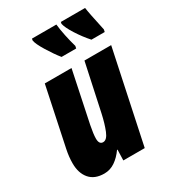

<svg xmlns="http://www.w3.org/2000/svg" viewBox="-193 -890 896 1002"><g transform="rotate(-30 255.0 -389.5)"><path d="M137 10Q172 10 201.5 -10Q231 -30 255 -64H258L256 0H385L502 -553H341L280 -269Q268 -214 252 -174.5Q236 -135 213 -135Q189 -135 189 -170Q189 -197 199 -247L263 -553H102L28 -201Q19 -158 19 -119Q19 -60 49 -25Q79 10 137 10ZM247 -629H335L338 -643Q328 -677 319.5 -717.5Q311 -758 308 -789H161L159 -779Q162 -757 191.5 -709Q221 -661 247 -629ZM427 -629H507L510 -643Q485 -757 481 -789H335L333 -779Q338 -754 366 -710Q394 -666 427 -629Z"/></g></svg>

Font: Noto Sans Display Condensed Black
Style: Italic
Weight: 900
Width: 3
Italic angle: -192°
Designer: Monotype Design Team
Foundry: Monotype Imaging Inc.
Version: Version 1.900